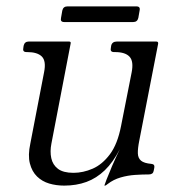

<svg xmlns="http://www.w3.org/2000/svg" viewBox="-20 -570 565 601"><path d="M181 11Q156 11 134 4.5Q112 -2 96 -17.5Q80 -33 73.5 -58.5Q67 -84 75 -121L118 -344Q125 -379 111 -393Q97 -407 65 -407H63Q50 -407 53 -420L54 -427Q57 -440 70 -440H196Q203 -440 201 -433L141 -121Q136 -96 140.5 -75Q145 -54 161.5 -41.5Q178 -29 210 -29Q240 -29 270 -42Q300 -55 324 -87Q348 -119 359 -176L392 -343Q399 -378 385.5 -392.5Q372 -407 340 -407H337Q324 -407 327 -420L328 -427Q331 -440 346 -440H469Q476 -440 475 -433L416 -130Q411 -105 411.5 -90Q412 -75 421.5 -67Q431 -59 454 -57Q465 -56 463 -45L461 -35Q459 -24 446 -24Q426 -24 403 -22.5Q380 -21 357.5 -14.5Q335 -8 317 6Q311 11 309 11H308Q306 11 307 10Q307 9 313.5 -8Q320 -25 331 -50.5Q342 -76 355 -103Q334 -62 308 -37Q282 -12 250.5 -0.5Q219 11 181 11ZM413 -514Q410 -501 397 -501H181Q168 -501 171 -514L175 -537Q178 -550 191 -550H407Q420 -550 417 -537Z"/></svg>

Font: Young Serif Light
Style: Italic
Weight: 300
Italic angle: -10.979°
Designer: Bastien Sozeau
Foundry: NBR — Bastien Sozeau
Version: Version 5.001